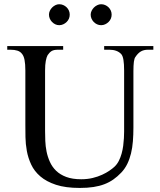

<svg xmlns="http://www.w3.org/2000/svg" viewBox="-20 -882 763 917"><path d="M687 -644.5Q666.5 -644.5 652.6 -636.2Q638.7 -627.9 627.4 -610.8Q621.6 -604 619.4 -586.9Q617.2 -569.8 617.2 -542V-272.5Q617.2 -238.3 614.7 -207.3Q612.3 -176.3 605.7 -149.2Q599.1 -122.1 587.9 -99.1Q576.7 -76.2 559.1 -57.6Q541 -38.6 521.5 -24.9Q502 -11.2 478.5 -2.2Q455.1 6.8 426.3 11.2Q397.5 15.6 360.8 15.6Q293 15.6 247.3 0.5Q201.7 -14.6 172.9 -39.3Q144 -64 129.2 -95.7Q114.3 -127.4 108.2 -160.9Q102.1 -194.3 101.6 -227.1Q101.1 -259.8 101.1 -285.6V-545.4Q101.1 -576.2 97.2 -595.9Q93.3 -615.7 84.5 -625.5Q76.7 -635.7 63.2 -640.1Q49.8 -644.5 29.8 -644.5H14.6V-662.1H281.7V-644.5H256.8Q236.8 -644.5 226.6 -638.2Q216.3 -631.8 207.5 -618.7Q202.1 -608.9 198.7 -591.1Q195.3 -573.2 195.3 -545.4V-256.3Q195.3 -234.9 196.3 -209.2Q197.3 -183.6 202.4 -158.2Q207.5 -132.8 218.3 -108.9Q229 -85 248 -66.4Q267.1 -47.9 296.4 -36.9Q325.7 -25.9 367.7 -25.9Q397.5 -25.9 422.6 -32Q447.8 -38.1 467.8 -47.4Q487.8 -56.6 502.7 -66.9Q517.6 -77.1 526.4 -85.4Q539.1 -97.2 547.4 -113.5Q555.7 -129.9 560.8 -148.2Q565.9 -166.5 568.4 -185.5Q570.8 -204.6 571.8 -221.9Q572.8 -239.3 572.8 -253.4V-545.4Q572.8 -576.2 569.6 -595.7Q566.4 -615.2 559.1 -623.5Q539.6 -644.5 502.4 -644.5H477.5V-662.1H712.4V-644.5ZM313 -812Q313 -801.8 309.1 -792.7Q305.2 -783.7 298.1 -776.9Q291 -770 282 -765.9Q272.9 -761.7 262.7 -761.7Q252.9 -761.7 244.1 -765.9Q235.4 -770 228.5 -777.1Q221.7 -784.2 217.8 -793.2Q213.9 -802.2 213.9 -812Q213.9 -821.3 218 -830.3Q222.2 -839.4 229 -846.2Q235.8 -853 244.6 -857.4Q253.4 -861.8 262.7 -861.8Q272.9 -861.8 282 -857.9Q291 -854 298.1 -847.2Q305.2 -840.3 309.1 -831.3Q313 -822.3 313 -812ZM513.2 -812Q513.2 -801.8 509.3 -792.7Q505.4 -783.7 498.3 -776.9Q491.2 -770 482.2 -765.9Q473.1 -761.7 462.9 -761.7Q452.6 -761.7 443.6 -765.9Q434.6 -770 427.7 -777.1Q420.9 -784.2 417 -793.2Q413.1 -802.2 413.1 -812Q413.1 -821.3 417.5 -830.3Q421.9 -839.4 428.7 -846.2Q435.5 -853 444.6 -857.4Q453.6 -861.8 462.9 -861.8Q473.1 -861.8 482.2 -857.9Q491.2 -854 498.3 -847.2Q505.4 -840.3 509.3 -831.3Q513.2 -822.3 513.2 -812Z"/></svg>

Font: Doulos SIL Compact
Style: Regular
Weight: 400
Designer: Walt Agee, Victor Gaultney, Peter Martin, Debbi Hosken
Foundry: SIL International
Version: Version 4.110; 2011; Maintenance release ; LnSpcTght